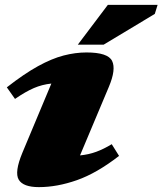

<svg xmlns="http://www.w3.org/2000/svg" viewBox="-20 -752 666 787"><path d="M72 -126.5 190.5 -409.5Q152.5 -405.5 118.8 -391Q85 -376.5 41.5 -346.5L8 -394Q79 -449.5 135.8 -480.8Q192.5 -512 240.8 -524.5Q289 -537 334.5 -537Q422.5 -537 439.5 -502.2Q456.5 -467.5 426 -395.5L308 -115Q344 -118.5 374.5 -129.8Q405 -141 438 -161L468 -113Q376.5 -42 295.2 -13.5Q214 15 139.5 15Q75 15 56.8 -15.5Q38.5 -46 72 -126.5ZM299 -569 422 -732H626L614.5 -695L405 -569Z"/></svg>

Font: Newsreader Caption ExtraBold
Style: Italic
Weight: 800
Italic angle: -17°
Designer: Hugues Gentile
Foundry: Production Type
Version: Version 1.001